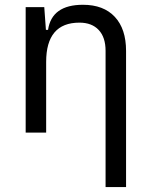

<svg xmlns="http://www.w3.org/2000/svg" viewBox="-20 -547 626 792"><path d="M415.5 224.6V-337.4Q415.5 -393.1 387.2 -423.3Q358.9 -453.6 307.6 -453.6Q170.4 -453.6 170.4 -291.5V0H85.9V-517.6H162.6L169.4 -423.8H178.2Q193.4 -527.3 322.3 -527.3Q407.2 -527.3 453.6 -477.5Q500 -427.7 500 -336.9V224.6Z"/></svg>

Font: Cascadia Code NF SemiLight
Style: Regular
Weight: 350
Monospace: yes
Designer: Aaron Bell
Foundry: Saja Typeworks
Version: Version 2404.023; ttfautohint (v1.8.4)